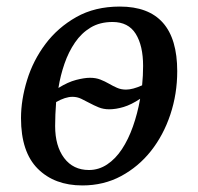

<svg xmlns="http://www.w3.org/2000/svg" viewBox="-20 -555 604 585"><path d="M44 -195C44 -126.3 61 -75 95 -41C129 -7 174.3 10 231 10C274.3 10 313.7 0.5 349 -18.5C384.3 -37.5 414.7 -63 440 -95C465.3 -127 485 -164 499 -206C513 -248 520 -292 520 -338C520 -469.3 461.7 -535 345 -535C294.3 -535 250.2 -524.3 212.5 -503C174.8 -481.7 143.5 -454.3 118.5 -421C93.5 -387.7 74.8 -351 62.5 -311C50.2 -271 44 -232.3 44 -195ZM323 -488C355 -488 378.5 -476 393.5 -452C408.5 -428 416 -395.3 416 -354C416 -334.7 415 -315 413 -295C393.7 -286.3 377.3 -282 364 -282C354 -282 344.8 -283.8 336.5 -287.5C328.2 -291.2 320 -295.3 312 -300C304 -304.7 295.3 -308.8 286 -312.5C276.7 -316.2 266 -318 254 -318C242.7 -318 228.7 -315.8 212 -311.5C195.3 -307.2 177.3 -299 158 -287C162 -312.3 168.2 -337 176.5 -361C184.8 -385 195.5 -406.5 208.5 -425.5C221.5 -444.5 237.3 -459.7 256 -471C274.7 -482.3 297 -488 323 -488ZM201 -260C210.3 -260 219.2 -258 227.5 -254C235.8 -250 244.3 -245.7 253 -241C261.7 -236.3 270.8 -232 280.5 -228C290.2 -224 301 -222 313 -222C326.3 -222 340.8 -224.3 356.5 -229C372.2 -233.7 389 -242 407 -254C401.7 -224 394.3 -195.8 385 -169.5C375.7 -143.2 364.5 -120.2 351.5 -100.5C338.5 -80.8 323.5 -65.3 306.5 -54C289.5 -42.7 271 -37 251 -37C219 -37 193.8 -49.2 175.5 -73.5C157.2 -97.8 148 -130.3 148 -171C148 -193.7 149 -218 151 -244C169.7 -254.7 186.3 -260 201 -260Z"/></svg>

Font: PT Serif Caption
Style: Italic
Weight: 400
Italic angle: -12°
Designer: A.Korolkova, O.Umpeleva, V.Yefimov
Foundry: ParaType Ltd
Version: Version 1.000W OFL